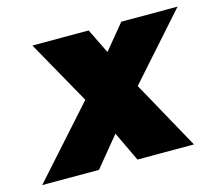

<svg xmlns="http://www.w3.org/2000/svg" viewBox="-110 -599 800 699"><g transform="rotate(-15 290.0 -250.0)"><path d="M-32 0 222 -284 400 -500H612L357 -213L182 0ZM327 0 226 -213 65 -500H277L383 -284L540 0Z"/></g></svg>

Font: Figtree Black
Style: Italic
Weight: 900
Italic angle: -9.5°
Foundry: Erik Kennedy
Version: Version 2.001;gftools[0.9.30]